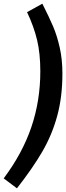

<svg xmlns="http://www.w3.org/2000/svg" viewBox="-50 -870 361 1043"><path d="M289 -471Q289 -344 261 -241Q233 -138 180.5 -47.5Q128 43 42 153L-30 99Q72 -37 120.5 -180Q169 -323 169 -483Q169 -579 151.5 -652.5Q134 -726 97 -804L180 -850Q217 -777 238.5 -726.5Q260 -676 274.5 -611.5Q289 -547 289 -471Z"/></svg>

Font: Fira Sans Condensed Medium
Style: Italic
Weight: 500
Width: 3
Italic angle: -8°
Designer: bBox Type GmbH & Carrois Corporate GbR & Edenspiekermann AG
Foundry: bBox Type GmbH & Carrois Corporate GbR & Edenspiekermann AG
Version: Version 4.301